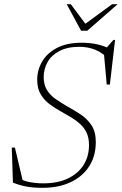

<svg xmlns="http://www.w3.org/2000/svg" viewBox="-20 -891 584 921"><path d="M511 -598Q474.5 -637 438.2 -651.8Q402 -666.5 362 -666.5Q303 -666.5 264.8 -646.2Q226.5 -626 208 -592.8Q189.5 -559.5 189.5 -522Q189.5 -485 204.8 -460Q220 -435 245.8 -416.8Q271.5 -398.5 303 -380.5Q334.5 -363 366 -342.5Q397.5 -322 418.5 -290.8Q439.5 -259.5 439.5 -210Q439.5 -142.5 407.8 -93.2Q376 -44 318.5 -17Q261 10 184 10Q140 10 107.2 4Q74.5 -2 42 -15L36.5 -183H51.5L92.5 -10L55.5 -45Q84.5 -25 118.5 -18.2Q152.5 -11.5 187.5 -11.5Q256.5 -11.5 305.5 -34.8Q354.5 -58 380.8 -99.5Q407 -141 407 -195.5Q407 -230 395.2 -254.5Q383.5 -279 364.2 -296.5Q345 -314 321.8 -327.8Q298.5 -341.5 275.5 -354.5Q244.5 -371.5 218 -391.2Q191.5 -411 175 -439Q158.5 -467 158.5 -508.5Q158.5 -555 182 -595.5Q205.5 -636 253 -661Q300.5 -686 371.5 -686Q414.5 -686 448.8 -677.8Q483 -669.5 511 -655L485.5 -655.5L524 -699.5H532L507 -485.5H492L478 -640ZM544.5 -871 398.5 -743.5H369L300 -871H319.5L395.5 -769H378.5L518 -871Z"/></svg>

Font: Newsreader 16pt 16pt ExtraLight
Style: Italic
Weight: 250
Italic angle: -17°
Version: Version 1.003